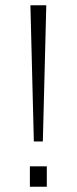

<svg xmlns="http://www.w3.org/2000/svg" viewBox="-20 -706 290 726"><path d="M108 -171 95 -686H155L142 -171ZM93 0V-77H157V0Z"/></svg>

Font: Archivo Thin
Style: Regular
Weight: 250
Designer: Hector Gatti
Foundry: Omnibus-Type
Version: Version 2.001